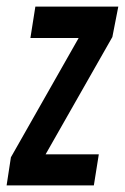

<svg xmlns="http://www.w3.org/2000/svg" viewBox="-41 -561 378 581"><path d="M-21 0 -8 -85 197 -446H51L66 -541H317L299 -449L97 -94H258L243 0Z"/></svg>

Font: Georama ExtraCondensed SemiBold
Style: Italic
Weight: 600
Width: 2
Italic angle: -9°
Designer: Jean-Baptiste Levee
Foundry: Production Type
Version: Version 1.000